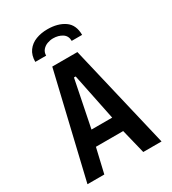

<svg xmlns="http://www.w3.org/2000/svg" viewBox="-221 -1051 1042 1165"><g transform="rotate(-30 300.0 -468.0)"><path d="M213 -725H389L560 0H432L390 -171H199L159 0H41ZM373 -275 306 -602H294L228 -275ZM466 -801H393Q393 -836.5 366 -853.8Q339 -871 302 -871Q281.5 -871 261.2 -863.5Q241 -856 227.5 -840.2Q214 -824.5 214 -801H138Q138 -847.5 160.2 -877.8Q182.5 -908 219 -922Q255.5 -936 300 -936Q372.5 -936 419.2 -903.8Q466 -871.5 466 -801Z"/></g></svg>

Font: JuliaMono
Style: Bold
Weight: 700
Monospace: yes
Designer: cormullion
Foundry: corm
Version: Version 0.055; ttfautohint (v1.8.4)